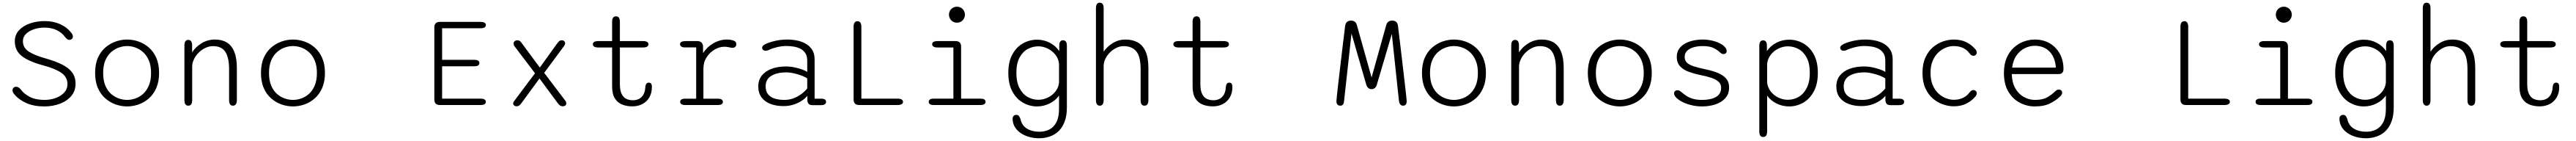

<svg xmlns="http://www.w3.org/2000/svg" viewBox="-20 -782 19229 1050"><path d="M310.5 10.5Q233 10.5 177.2 -14.2Q121.5 -39 89.5 -77Q73.5 -92.5 73.5 -110.5Q73.5 -121.5 81.2 -128.8Q89 -136 100.5 -136Q111 -136 119.5 -130.2Q128 -124.5 136 -114.5Q161 -81.5 204.2 -59.8Q247.5 -38 311.5 -38Q355.5 -38 395 -52Q434.5 -66 459 -92.5Q483.5 -119 483.5 -156Q483.5 -209 436.8 -240.5Q390 -272 303 -295Q196 -323.5 143.2 -364.2Q90.5 -405 90.5 -475Q90.5 -522.5 121.2 -556Q152 -589.5 202.8 -607.2Q253.5 -625 313.5 -625Q377 -625 428 -602.5Q479 -580 508.5 -541.5Q516 -534 520 -526.2Q524 -518.5 524 -510Q524 -498.5 516.2 -491.8Q508.5 -485 499 -485Q488.5 -485 480 -491.8Q471.5 -498.5 464.5 -508Q444 -537 404.8 -556.8Q365.5 -576.5 311.5 -576.5Q270.5 -576.5 233.8 -564.2Q197 -552 174 -529.5Q151 -507 151 -475.5Q151 -427.5 192.5 -399.5Q234 -371.5 317 -348Q393.5 -326.5 443.8 -301.2Q494 -276 519 -241.8Q544 -207.5 544 -158.5Q544 -105 512 -67.2Q480 -29.5 427 -9.5Q374 10.5 310.5 10.5Z M929 10.5Q886 10.5 844 -4Q802 -18.5 766.8 -48.8Q731.5 -79 710.8 -126.2Q690 -173.5 690 -239Q690 -304.5 710.8 -351.5Q731.5 -398.5 766.8 -428.5Q802 -458.5 844 -473Q886 -487.5 929 -487.5Q971.5 -487.5 1013.8 -473Q1056 -458.5 1090.8 -428.5Q1125.5 -398.5 1146.5 -351.5Q1167.5 -304.5 1167.5 -239Q1167.5 -173.5 1146.5 -126.2Q1125.5 -79 1090.8 -48.8Q1056 -18.5 1013.8 -4Q971.5 10.5 929 10.5ZM929 -38Q959.5 -38 990.8 -48.8Q1022 -59.5 1048.5 -83.2Q1075 -107 1091.2 -145.2Q1107.5 -183.5 1107.5 -239Q1107.5 -293.5 1091.2 -331.5Q1075 -369.5 1048.5 -393.2Q1022 -417 990.8 -428Q959.5 -439 929 -439Q898.5 -439 867 -428Q835.5 -417 808.8 -393.2Q782 -369.5 766 -331.5Q750 -293.5 750 -239Q750 -183.5 766 -145.2Q782 -107 808.8 -83.2Q835.5 -59.5 867 -48.8Q898.5 -38 929 -38Z M1719 5Q1690 5 1690 -36.5V-266.5Q1690 -354 1661.8 -396.2Q1633.5 -438.5 1570.5 -438.5Q1541 -438.5 1513 -425.2Q1485 -412 1463 -390Q1441 -368 1427.8 -340.8Q1414.5 -313.5 1414.5 -285.5V-36.5Q1414.5 5 1385.5 5Q1356.5 5 1356.5 -36.5V-443.5Q1356.5 -485 1385.5 -485Q1411 -485 1414 -450.5V-392Q1440 -432.5 1484.8 -460Q1529.5 -487.5 1585 -487.5Q1637.5 -487.5 1674 -465Q1710.5 -442.5 1729.2 -395.5Q1748 -348.5 1748 -275V-36.5Q1748 -16.5 1740.5 -5.8Q1733 5 1719 5Z M2167 10.5Q2124 10.5 2082 -4Q2040 -18.5 2004.8 -48.8Q1969.5 -79 1948.8 -126.2Q1928 -173.5 1928 -239Q1928 -304.5 1948.8 -351.5Q1969.5 -398.5 2004.8 -428.5Q2040 -458.5 2082 -473Q2124 -487.5 2167 -487.5Q2209.5 -487.5 2251.8 -473Q2294 -458.5 2328.8 -428.5Q2363.5 -398.5 2384.5 -351.5Q2405.5 -304.5 2405.5 -239Q2405.5 -173.5 2384.5 -126.2Q2363.5 -79 2328.8 -48.8Q2294 -18.5 2251.8 -4Q2209.5 10.5 2167 10.5ZM2167 -38Q2197.5 -38 2228.8 -48.8Q2260 -59.5 2286.5 -83.2Q2313 -107 2329.2 -145.2Q2345.5 -183.5 2345.5 -239Q2345.5 -293.5 2329.2 -331.5Q2313 -369.5 2286.5 -393.2Q2260 -417 2228.8 -428Q2197.5 -439 2167 -439Q2136.5 -439 2105 -428Q2073.5 -417 2046.8 -393.2Q2020 -369.5 2004 -331.5Q1988 -293.5 1988 -239Q1988 -183.5 2004 -145.2Q2020 -107 2046.8 -83.2Q2073.5 -59.5 2105 -48.8Q2136.5 -38 2167 -38Z M3606.5 -595.5Q3606.5 -571.5 3566 -571.5H3280V-336.5H3519.5Q3540 -336.5 3549.2 -330.2Q3558.5 -324 3558.5 -312.5Q3558.5 -301.5 3549.2 -295Q3540 -288.5 3519.5 -288.5H3280V-47.5H3566Q3606.5 -47.5 3606.5 -23.5Q3606.5 0 3566 0H3263.5Q3222 0 3222 -41.5V-578Q3222 -619 3263.5 -619H3566Q3606.5 -619 3606.5 -595.5Z M4173.5 -482Q4184 -482 4191 -475.8Q4198 -469.5 4198 -459.5Q4198 -454.5 4196 -449.5Q4194 -444.5 4190 -439L4042 -239.5L4201 -30.5Q4205 -25.5 4206 -20.8Q4207 -16 4207 -12Q4207 -2 4199.5 3.8Q4192 9.5 4181.5 9.5Q4168.5 9.5 4159.5 3Q4150.5 -3.5 4140.5 -17.5L4007 -197.5L3873 -15Q3865 -3.5 3856.2 3Q3847.5 9.5 3835 9.5Q3825 9.5 3817.8 3.5Q3810.5 -2.5 3810.5 -11.5Q3810.5 -16 3812.2 -20.2Q3814 -24.5 3818 -29.5L3973.5 -236.5L3820.5 -437.5Q3816.5 -443 3815 -448Q3813.5 -453 3813.5 -458Q3813.5 -468.5 3821.8 -475.2Q3830 -482 3841.5 -482Q3854.5 -482 3862.2 -475Q3870 -468 3879.5 -454L4009.5 -279L4135.5 -454Q4145.5 -467.5 4153.5 -474.8Q4161.5 -482 4173.5 -482Z M4446 -428.5Q4405.5 -428.5 4405.5 -452.5Q4405.5 -476 4446 -476H4549V-619.5Q4549 -660.5 4578.5 -660.5Q4607 -660.5 4607 -619.5V-476H4779.5Q4820 -476 4820 -452.5Q4820 -428.5 4779.5 -428.5H4607V-154.5Q4607 -109.5 4619.8 -83.2Q4632.5 -57 4654.2 -46.2Q4676 -35.5 4703.5 -35.5Q4745.5 -35.5 4770.2 -61Q4795 -86.5 4797.5 -138Q4799 -150 4804.5 -158.2Q4810 -166.5 4822.5 -166.5Q4835.5 -166.5 4840.8 -158Q4846 -149.5 4846 -134.5Q4846 -89.5 4827 -57Q4808 -24.5 4775 -7.2Q4742 10 4700 10Q4658.5 10 4624 -3.5Q4589.5 -17 4569.2 -49.5Q4549 -82 4549 -139.5V-428.5Z M5230.5 -47H5339.5Q5358 -47 5367 -40.5Q5376 -34 5376 -23.5Q5376 -13 5367 -6.5Q5358 0 5339.5 0H5094Q5075 0 5066 -6.5Q5057 -13 5057 -23.5Q5057 -34 5065.8 -40.5Q5074.5 -47 5092 -47H5176.5V-429H5092Q5074.5 -429 5065.2 -435.5Q5056 -442 5056 -453Q5056 -464 5066.5 -470Q5077 -476 5097.5 -476H5186Q5203.5 -476 5214 -467.2Q5224.5 -458.5 5227.5 -442.5L5228 -386.5Q5257 -432 5305.2 -459.8Q5353.5 -487.5 5405.5 -487.5Q5432.5 -487.5 5454.2 -480.2Q5476 -473 5476 -454Q5476 -440.5 5468.2 -433.2Q5460.5 -426 5447 -426Q5440.5 -426 5434.8 -427.2Q5429 -428.5 5422 -430Q5413.5 -432 5404.5 -433Q5395.5 -434 5387 -434Q5350.5 -434 5314.2 -413Q5278 -392 5254.2 -355.2Q5230.5 -318.5 5230.5 -270.5Z M6045 1Q6025.5 1 6016.8 -7.8Q6008 -16.5 6006.5 -32L6006 -69Q5995.5 -54 5970.8 -36Q5946 -18 5909.5 -5Q5873 8 5827.5 8Q5774 8 5731.5 -8Q5689 -24 5664.5 -56.5Q5640 -89 5640 -138.5Q5640 -185.5 5666 -218.8Q5692 -252 5738.8 -269.5Q5785.5 -287 5847 -287Q5879 -287 5911.2 -280.2Q5943.5 -273.5 5969 -264Q5994.5 -254.5 6005.5 -246.5V-330Q6005.5 -364.5 5991.2 -386.2Q5977 -408 5953.8 -419.5Q5930.5 -431 5903.2 -435.2Q5876 -439.5 5849.5 -439.5Q5815.5 -439.5 5779 -430.5Q5742.5 -421.5 5719.5 -410.5Q5712.5 -407 5706.2 -405.5Q5700 -404 5695 -404Q5683.5 -404 5676.2 -410.5Q5669 -417 5669 -426.5Q5669 -435.5 5676.5 -442.2Q5684 -449 5696 -455Q5722.5 -467.5 5765.5 -477.5Q5808.5 -487.5 5858 -487.5Q5892.5 -487.5 5928.2 -480.5Q5964 -473.5 5993.8 -456.8Q6023.5 -440 6042 -411.5Q6060.5 -383 6060.5 -340V-47H6112.5Q6129 -47 6137.5 -40.8Q6146 -34.5 6146 -23.5Q6146 -12.5 6137 -5.8Q6128 1 6107 1ZM6005.5 -197.5Q5993 -207.5 5966 -218Q5939 -228.5 5907.8 -235.8Q5876.5 -243 5850.5 -243Q5779.5 -243 5737.2 -217.2Q5695 -191.5 5695 -139.5Q5695 -101.5 5713.5 -79.2Q5732 -57 5763.8 -47.5Q5795.5 -38 5834.5 -38Q5876 -38 5910.8 -53Q5945.5 -68 5970.2 -88.2Q5995 -108.5 6005.5 -124Z M6409.5 -47.5H6679Q6699.5 -47.5 6710 -41.2Q6720.5 -35 6720.5 -23.5Q6720.5 -12.5 6710 -6.2Q6699.5 0 6679 0H6393Q6351.5 0 6351.5 -41.5V-582.5Q6351.5 -624 6380.5 -624Q6409.5 -624 6409.5 -582.5Z M6950.5 -47.5H7096.5V-428.5H6978Q6958 -428.5 6948 -434.8Q6938 -441 6938 -452.5Q6938 -463.5 6948 -469.8Q6958 -476 6978 -476H7113Q7154 -476 7154 -435V-47.5H7298Q7317.5 -47.5 7327 -41.5Q7336.5 -35.5 7336.5 -23.5Q7336.5 -12.5 7327 -6.2Q7317.5 0 7298 0H6950.5Q6930.5 0 6921.5 -6.2Q6912.5 -12.5 6912.5 -23.5Q6912.5 -35.5 6921.5 -41.5Q6930.5 -47.5 6950.5 -47.5ZM7063.5 -673Q7063.5 -689.5 7071.5 -703Q7079.5 -716.5 7093 -724.2Q7106.5 -732 7123 -732Q7139.5 -732 7153 -724.2Q7166.5 -716.5 7174.5 -703Q7182.5 -689.5 7182.5 -673Q7182.5 -656.5 7174.5 -642.8Q7166.5 -629 7153 -621Q7139.5 -613 7123 -613Q7106.5 -613 7093 -621Q7079.5 -629 7071.5 -642.8Q7063.5 -656.5 7063.5 -673Z M7736 247.5Q7697 247.5 7661.5 237.5Q7626 227.5 7598.2 208.5Q7570.5 189.5 7554.5 162.5Q7538.5 135.5 7538.5 102Q7538.5 88 7546.2 80.8Q7554 73.5 7566.5 73.5Q7579.5 73.5 7586.2 82.8Q7593 92 7597 104Q7607.5 153.5 7646.2 176.2Q7685 199 7738 199Q7778.5 199 7811.8 182.8Q7845 166.5 7865 128.8Q7885 91 7885 28V-70.5Q7859 -33.5 7815 -11.5Q7771 10.5 7720.5 10.5Q7666 10.5 7617 -16.8Q7568 -44 7537.2 -99.8Q7506.5 -155.5 7506.5 -239Q7506.5 -323 7537.2 -378Q7568 -433 7617 -459.8Q7666 -486.5 7720.5 -486.5Q7772 -486.5 7816.2 -463.5Q7860.5 -440.5 7886.5 -401.5L7887 -451Q7890.5 -482 7914.5 -482Q7943.5 -482 7943.5 -442V19Q7943.5 79 7927.2 122.5Q7911 166 7882.8 193.5Q7854.5 221 7816.8 234.2Q7779 247.5 7736 247.5ZM7730.5 -39Q7766.5 -39 7800.5 -55Q7834.5 -71 7857.8 -100Q7881 -129 7885 -167V-305Q7882 -343.5 7858.5 -373.5Q7835 -403.5 7800.8 -420.2Q7766.5 -437 7730.5 -437Q7687 -437 7649.8 -416.2Q7612.5 -395.5 7589.5 -352Q7566.5 -308.5 7566.5 -239Q7566.5 -171.5 7589.5 -126.8Q7612.5 -82 7649.8 -60.5Q7687 -39 7730.5 -39Z M8522.5 5Q8494 5 8494 -36.5V-266.5Q8494 -360.5 8461.8 -399.5Q8429.5 -438.5 8366.5 -438.5Q8340 -438.5 8313.8 -426Q8287.5 -413.5 8265.8 -392.2Q8244 -371 8231 -344.2Q8218 -317.5 8218 -290V-36.5Q8218 5 8189 5Q8175 5 8167.8 -5.8Q8160.5 -16.5 8160.5 -36.5V-720.5Q8160.5 -741 8167.8 -751.5Q8175 -762 8189 -762Q8218 -762 8218 -720.5V-397Q8244 -435.5 8286.8 -461.5Q8329.5 -487.5 8380.5 -487.5Q8433 -487.5 8471.2 -466.8Q8509.5 -446 8530.8 -399.2Q8552 -352.5 8552 -275V-36.5Q8552 5 8522.5 5Z M8779 -428.5Q8738.5 -428.5 8738.5 -452.5Q8738.5 -476 8779 -476H8882V-619.5Q8882 -660.5 8911.5 -660.5Q8940 -660.5 8940 -619.5V-476H9112.5Q9153 -476 9153 -452.5Q9153 -428.5 9112.5 -428.5H8940V-154.5Q8940 -109.5 8952.8 -83.2Q8965.5 -57 8987.2 -46.2Q9009 -35.5 9036.5 -35.5Q9078.5 -35.5 9103.2 -61Q9128 -86.5 9130.5 -138Q9132 -150 9137.5 -158.2Q9143 -166.5 9155.5 -166.5Q9168.5 -166.5 9173.8 -158Q9179 -149.5 9179 -134.5Q9179 -89.5 9160 -57Q9141 -24.5 9108 -7.2Q9075 10 9033 10Q8991.5 10 8957 -3.5Q8922.5 -17 8902.2 -49.5Q8882 -82 8882 -139.5V-428.5Z M9984 5Q9971 5 9963.2 -3.5Q9955.5 -12 9955.5 -28.5Q9955.5 -35 9958.8 -66.2Q9962 -97.5 9967.5 -145.5Q9973 -193.5 9979.8 -249.5Q9986.5 -305.5 9993 -361.8Q9999.5 -418 10005.5 -466.8Q10011.5 -515.5 10015.5 -548.2Q10019.5 -581 10020.5 -589.5Q10022.5 -602.5 10027.8 -611Q10033 -619.5 10042 -624Q10051 -628.5 10063.5 -628.5H10064.5Q10083 -628.5 10094 -619.2Q10105 -610 10109 -592L10218 -205L10326.5 -592Q10331 -610.5 10342 -619.5Q10353 -628.5 10371.5 -628.5H10373Q10385.5 -628.5 10394.2 -624Q10403 -619.5 10408.2 -611Q10413.5 -602.5 10415 -589.5Q10416 -581 10420 -548Q10424 -515 10430 -466Q10436 -417 10442.5 -360.2Q10449 -303.5 10455.8 -247Q10462.5 -190.5 10468 -143Q10473.5 -95.5 10476.8 -64.8Q10480 -34 10480 -28.5Q10480 -12 10473.2 -3.5Q10466.5 5 10453.5 5Q10426 5 10422 -33L10369 -529L10258 -154Q10253.5 -136 10242.8 -127Q10232 -118 10218 -118Q10203.5 -118 10193 -127Q10182.5 -136 10177.5 -154L10068 -532.5L10013 -33Q10011.5 -14 10005 -4.5Q9998.5 5 9984 5Z M10833 10.5Q10790 10.5 10748 -4Q10706 -18.5 10670.8 -48.8Q10635.5 -79 10614.8 -126.2Q10594 -173.5 10594 -239Q10594 -304.5 10614.8 -351.5Q10635.5 -398.5 10670.8 -428.5Q10706 -458.5 10748 -473Q10790 -487.5 10833 -487.5Q10875.5 -487.5 10917.8 -473Q10960 -458.5 10994.8 -428.5Q11029.5 -398.5 11050.5 -351.5Q11071.5 -304.5 11071.5 -239Q11071.5 -173.5 11050.5 -126.2Q11029.5 -79 10994.8 -48.8Q10960 -18.5 10917.8 -4Q10875.5 10.5 10833 10.5ZM10833 -38Q10863.5 -38 10894.8 -48.8Q10926 -59.5 10952.5 -83.2Q10979 -107 10995.2 -145.2Q11011.5 -183.5 11011.5 -239Q11011.5 -293.5 10995.2 -331.5Q10979 -369.5 10952.5 -393.2Q10926 -417 10894.8 -428Q10863.5 -439 10833 -439Q10802.5 -439 10771 -428Q10739.5 -417 10712.8 -393.2Q10686 -369.5 10670 -331.5Q10654 -293.5 10654 -239Q10654 -183.5 10670 -145.2Q10686 -107 10712.8 -83.2Q10739.5 -59.5 10771 -48.8Q10802.5 -38 10833 -38Z M11623 5Q11594 5 11594 -36.5V-266.5Q11594 -354 11565.8 -396.2Q11537.5 -438.5 11474.5 -438.5Q11445 -438.5 11417 -425.2Q11389 -412 11367 -390Q11345 -368 11331.8 -340.8Q11318.5 -313.5 11318.5 -285.5V-36.5Q11318.5 5 11289.5 5Q11260.5 5 11260.5 -36.5V-443.5Q11260.5 -485 11289.5 -485Q11315 -485 11318 -450.5V-392Q11344 -432.5 11388.8 -460Q11433.5 -487.5 11489 -487.5Q11541.5 -487.5 11578 -465Q11614.5 -442.5 11633.2 -395.5Q11652 -348.5 11652 -275V-36.5Q11652 -16.5 11644.5 -5.8Q11637 5 11623 5Z M12071 10.5Q12028 10.5 11986 -4Q11944 -18.5 11908.8 -48.8Q11873.5 -79 11852.8 -126.2Q11832 -173.5 11832 -239Q11832 -304.5 11852.8 -351.5Q11873.5 -398.5 11908.8 -428.5Q11944 -458.5 11986 -473Q12028 -487.5 12071 -487.5Q12113.5 -487.5 12155.8 -473Q12198 -458.5 12232.8 -428.5Q12267.5 -398.5 12288.5 -351.5Q12309.5 -304.5 12309.5 -239Q12309.5 -173.5 12288.5 -126.2Q12267.5 -79 12232.8 -48.8Q12198 -18.5 12155.8 -4Q12113.5 10.5 12071 10.5ZM12071 -38Q12101.5 -38 12132.8 -48.8Q12164 -59.5 12190.5 -83.2Q12217 -107 12233.2 -145.2Q12249.5 -183.5 12249.5 -239Q12249.5 -293.5 12233.2 -331.5Q12217 -369.5 12190.5 -393.2Q12164 -417 12132.8 -428Q12101.5 -439 12071 -439Q12040.5 -439 12009 -428Q11977.5 -417 11950.8 -393.2Q11924 -369.5 11908 -331.5Q11892 -293.5 11892 -239Q11892 -183.5 11908 -145.2Q11924 -107 11950.8 -83.2Q11977.5 -59.5 12009 -48.8Q12040.5 -38 12071 -38Z M12685 10.5Q12644.5 10.5 12606.8 1.5Q12569 -7.5 12539.8 -22Q12510.5 -36.5 12493.2 -53.5Q12476 -70.5 12476 -86Q12476 -97 12482.8 -103.5Q12489.5 -110 12501 -110Q12509.5 -110 12516.8 -106Q12524 -102 12534.5 -93Q12550 -80 12569.5 -67.2Q12589 -54.5 12617 -46.2Q12645 -38 12686 -38Q12748.5 -38 12787.8 -59.5Q12827 -81 12827 -129Q12827 -157 12806.5 -174.5Q12786 -192 12752 -203.2Q12718 -214.5 12677 -222Q12630.5 -231.5 12589 -246Q12547.5 -260.5 12521.8 -287.2Q12496 -314 12496 -359Q12496 -393 12512.5 -417.2Q12529 -441.5 12556.8 -457Q12584.5 -472.5 12618.8 -480Q12653 -487.5 12688 -487.5Q12724 -487.5 12756.5 -480.2Q12789 -473 12814.2 -460.8Q12839.5 -448.5 12854 -433.2Q12868.5 -418 12868.5 -401.5Q12868.5 -391.5 12862 -385.5Q12855.5 -379.5 12845 -379.5Q12837 -379.5 12831 -382.8Q12825 -386 12816.5 -393.5Q12802.5 -408 12772.8 -423.5Q12743 -439 12688.5 -439Q12668.5 -439 12645.5 -435.5Q12622.5 -432 12601.8 -422.8Q12581 -413.5 12568 -397.8Q12555 -382 12555 -358Q12555 -330 12573.5 -313.8Q12592 -297.5 12624 -287.8Q12656 -278 12696.5 -269Q12745 -259.5 12788.5 -244.5Q12832 -229.5 12859.2 -202.8Q12886.5 -176 12886.5 -130.5Q12886.5 -83 12859 -51.8Q12831.5 -20.5 12785.8 -5Q12740 10.5 12685 10.5Z M13112 -440.5Q13112 -481.5 13141 -481.5Q13152.5 -481.5 13160 -473.5Q13167.5 -465.5 13168.5 -449.5L13169 -401.5Q13195 -440.5 13239.2 -463.5Q13283.5 -486.5 13335 -486.5Q13390 -486.5 13438.8 -459.8Q13487.5 -433 13518.2 -378Q13549 -323 13549 -239Q13549 -155.5 13518.2 -99.8Q13487.5 -44 13438.8 -16.8Q13390 10.5 13335 10.5Q13284 10.5 13240.2 -11.5Q13196.5 -33.5 13170.5 -70V197Q13170.5 238 13141 238Q13112 238 13112 197ZM13170.5 -166.5Q13175 -129 13198 -100Q13221 -71 13255 -55Q13289 -39 13325 -39Q13368.5 -39 13405.8 -60.5Q13443 -82 13466 -126.8Q13489 -171.5 13489 -239Q13489 -308.5 13466 -352Q13443 -395.5 13405.8 -416.2Q13368.5 -437 13325 -437Q13289 -437 13254.8 -420.2Q13220.5 -403.5 13197.2 -374Q13174 -344.5 13170.5 -305.5Z M14092 1Q14072.5 1 14063.8 -7.8Q14055 -16.5 14053.5 -32L14053 -69Q14042.5 -54 14017.8 -36Q13993 -18 13956.5 -5Q13920 8 13874.5 8Q13821 8 13778.5 -8Q13736 -24 13711.5 -56.5Q13687 -89 13687 -138.5Q13687 -185.5 13713 -218.8Q13739 -252 13785.8 -269.5Q13832.5 -287 13894 -287Q13926 -287 13958.2 -280.2Q13990.5 -273.5 14016 -264Q14041.5 -254.5 14052.5 -246.5V-330Q14052.5 -364.5 14038.2 -386.2Q14024 -408 14000.8 -419.5Q13977.5 -431 13950.2 -435.2Q13923 -439.5 13896.5 -439.5Q13862.5 -439.5 13826 -430.5Q13789.5 -421.5 13766.5 -410.5Q13759.5 -407 13753.2 -405.5Q13747 -404 13742 -404Q13730.5 -404 13723.2 -410.5Q13716 -417 13716 -426.5Q13716 -435.5 13723.5 -442.2Q13731 -449 13743 -455Q13769.5 -467.5 13812.5 -477.5Q13855.5 -487.5 13905 -487.5Q13939.5 -487.5 13975.2 -480.5Q14011 -473.5 14040.8 -456.8Q14070.5 -440 14089 -411.5Q14107.5 -383 14107.5 -340V-47H14159.5Q14176 -47 14184.5 -40.8Q14193 -34.5 14193 -23.5Q14193 -12.5 14184 -5.8Q14175 1 14154 1ZM14052.5 -197.5Q14040 -207.5 14013 -218Q13986 -228.5 13954.8 -235.8Q13923.5 -243 13897.5 -243Q13826.5 -243 13784.2 -217.2Q13742 -191.5 13742 -139.5Q13742 -101.5 13760.5 -79.2Q13779 -57 13810.8 -47.5Q13842.5 -38 13881.5 -38Q13923 -38 13957.8 -53Q13992.5 -68 14017.2 -88.2Q14042 -108.5 14052.5 -124Z M14563 9.5Q14525 9.5 14484.2 -4.2Q14443.5 -18 14408.5 -47.5Q14373.5 -77 14351.8 -124.5Q14330 -172 14330 -239Q14330 -306 14351.8 -353.5Q14373.5 -401 14408.5 -430.5Q14443.5 -460 14484.2 -473.8Q14525 -487.5 14563 -487.5Q14618 -487.5 14656.8 -468Q14695.5 -448.5 14720 -420.5Q14728 -413 14731.5 -405.5Q14735 -398 14735 -391Q14735 -379.5 14727.2 -373Q14719.5 -366.5 14710 -366.5Q14701.5 -366.5 14694.5 -371.2Q14687.5 -376 14680.5 -385.5Q14662 -411 14632.5 -425Q14603 -439 14563 -439Q14534 -439 14503.8 -427Q14473.5 -415 14447.5 -390.5Q14421.5 -366 14405.8 -328.2Q14390 -290.5 14390 -239Q14390 -187.5 14405.8 -149.8Q14421.5 -112 14447.5 -87.5Q14473.5 -63 14503.8 -51Q14534 -39 14563 -39Q14603 -39 14632.5 -53.2Q14662 -67.5 14680.5 -92.5Q14687.5 -101.5 14694.5 -106.5Q14701.5 -111.5 14710 -111.5Q14719.5 -111.5 14727.2 -105.2Q14735 -99 14735 -87.5Q14735 -80 14731.2 -72.5Q14727.5 -65 14720 -58Q14695.5 -30 14656.8 -10.2Q14618 9.5 14563 9.5Z M15168 10.5Q15110.5 10.5 15057.8 -16.5Q15005 -43.5 14971.5 -98.8Q14938 -154 14938 -239Q14938 -303.5 14958.2 -350.2Q14978.5 -397 15012 -427.5Q15045.5 -458 15086.5 -472.8Q15127.5 -487.5 15168.5 -487.5Q15232.5 -487.5 15280.8 -458.8Q15329 -430 15355.8 -380.5Q15382.5 -331 15382.5 -268Q15382.5 -249 15373.2 -239.8Q15364 -230.5 15345 -230.5H14996.5Q14998.5 -166.5 15023.2 -123.8Q15048 -81 15087.2 -59.5Q15126.5 -38 15170 -38Q15228 -38 15262.2 -58Q15296.5 -78 15317 -99Q15325 -106.5 15332.2 -110.8Q15339.5 -115 15348.5 -115Q15358.5 -115 15365.5 -108.8Q15372.5 -102.5 15372.5 -92Q15372.5 -84 15368.2 -76.8Q15364 -69.5 15355.5 -62Q15330 -36.5 15284.5 -13Q15239 10.5 15168 10.5ZM14999.5 -278.5H15325.5Q15321 -353.5 15279.2 -397.2Q15237.5 -441 15167 -441Q15130.5 -441 15094.5 -423.5Q15058.5 -406 15032.5 -370.2Q15006.5 -334.5 14999.5 -278.5Z M16313.5 -47.5H16583Q16603.5 -47.5 16614 -41.2Q16624.5 -35 16624.5 -23.5Q16624.5 -12.5 16614 -6.2Q16603.5 0 16583 0H16297Q16255.5 0 16255.5 -41.5V-582.5Q16255.5 -624 16284.5 -624Q16313.5 -624 16313.5 -582.5Z M16854.5 -47.5H17000.5V-428.5H16882Q16862 -428.5 16852 -434.8Q16842 -441 16842 -452.5Q16842 -463.5 16852 -469.8Q16862 -476 16882 -476H17017Q17058 -476 17058 -435V-47.5H17202Q17221.5 -47.5 17231 -41.5Q17240.5 -35.5 17240.5 -23.5Q17240.5 -12.5 17231 -6.2Q17221.5 0 17202 0H16854.5Q16834.5 0 16825.5 -6.2Q16816.5 -12.5 16816.5 -23.5Q16816.5 -35.5 16825.5 -41.5Q16834.5 -47.5 16854.5 -47.5ZM16967.5 -673Q16967.5 -689.5 16975.5 -703Q16983.5 -716.5 16997 -724.2Q17010.5 -732 17027 -732Q17043.5 -732 17057 -724.2Q17070.5 -716.5 17078.5 -703Q17086.5 -689.5 17086.5 -673Q17086.5 -656.5 17078.5 -642.8Q17070.5 -629 17057 -621Q17043.5 -613 17027 -613Q17010.5 -613 16997 -621Q16983.5 -629 16975.5 -642.8Q16967.5 -656.5 16967.5 -673Z M17640 247.5Q17601 247.5 17565.5 237.5Q17530 227.5 17502.2 208.5Q17474.5 189.5 17458.5 162.5Q17442.5 135.5 17442.5 102Q17442.5 88 17450.2 80.8Q17458 73.5 17470.5 73.5Q17483.5 73.5 17490.2 82.8Q17497 92 17501 104Q17511.5 153.5 17550.2 176.2Q17589 199 17642 199Q17682.5 199 17715.8 182.8Q17749 166.5 17769 128.8Q17789 91 17789 28V-70.5Q17763 -33.5 17719 -11.5Q17675 10.5 17624.5 10.5Q17570 10.5 17521 -16.8Q17472 -44 17441.2 -99.8Q17410.5 -155.5 17410.5 -239Q17410.5 -323 17441.2 -378Q17472 -433 17521 -459.8Q17570 -486.5 17624.5 -486.5Q17676 -486.5 17720.2 -463.5Q17764.5 -440.5 17790.5 -401.5L17791 -451Q17794.5 -482 17818.5 -482Q17847.5 -482 17847.5 -442V19Q17847.5 79 17831.2 122.5Q17815 166 17786.8 193.5Q17758.5 221 17720.8 234.2Q17683 247.5 17640 247.5ZM17634.5 -39Q17670.5 -39 17704.5 -55Q17738.5 -71 17761.8 -100Q17785 -129 17789 -167V-305Q17786 -343.5 17762.5 -373.5Q17739 -403.5 17704.8 -420.2Q17670.5 -437 17634.5 -437Q17591 -437 17553.8 -416.2Q17516.5 -395.5 17493.5 -352Q17470.5 -308.5 17470.5 -239Q17470.5 -171.5 17493.5 -126.8Q17516.5 -82 17553.8 -60.5Q17591 -39 17634.5 -39Z M18426.5 5Q18398 5 18398 -36.5V-266.5Q18398 -360.5 18365.8 -399.5Q18333.5 -438.5 18270.5 -438.5Q18244 -438.5 18217.8 -426Q18191.5 -413.5 18169.8 -392.2Q18148 -371 18135 -344.2Q18122 -317.5 18122 -290V-36.5Q18122 5 18093 5Q18079 5 18071.8 -5.8Q18064.5 -16.5 18064.5 -36.5V-720.5Q18064.5 -741 18071.8 -751.5Q18079 -762 18093 -762Q18122 -762 18122 -720.5V-397Q18148 -435.5 18190.8 -461.5Q18233.5 -487.5 18284.5 -487.5Q18337 -487.5 18375.2 -466.8Q18413.5 -446 18434.8 -399.2Q18456 -352.5 18456 -275V-36.5Q18456 5 18426.5 5Z M18683 -428.5Q18642.5 -428.5 18642.5 -452.5Q18642.5 -476 18683 -476H18786V-619.5Q18786 -660.5 18815.5 -660.5Q18844 -660.5 18844 -619.5V-476H19016.5Q19057 -476 19057 -452.5Q19057 -428.5 19016.5 -428.5H18844V-154.5Q18844 -109.5 18856.8 -83.2Q18869.5 -57 18891.2 -46.2Q18913 -35.5 18940.5 -35.5Q18982.5 -35.5 19007.2 -61Q19032 -86.5 19034.5 -138Q19036 -150 19041.5 -158.2Q19047 -166.5 19059.5 -166.5Q19072.5 -166.5 19077.8 -158Q19083 -149.5 19083 -134.5Q19083 -89.5 19064 -57Q19045 -24.5 19012 -7.2Q18979 10 18937 10Q18895.5 10 18861 -3.5Q18826.5 -17 18806.2 -49.5Q18786 -82 18786 -139.5V-428.5Z"/></svg>

Font: Sono ExtraLight Monospace Light
Style: Regular
Weight: 300
Version: Version 2.112